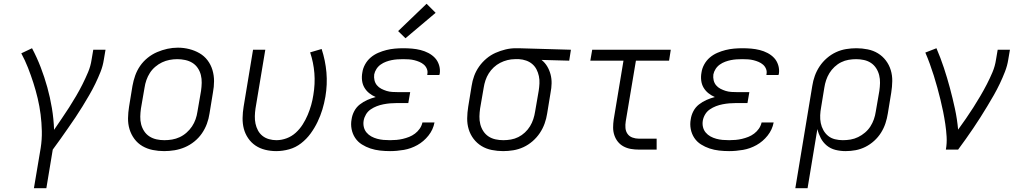

<svg xmlns="http://www.w3.org/2000/svg" viewBox="-20 -794 5440 1019"><path d="M160 205 196 -9Q203 -54 202 -98.5Q201 -143 195.5 -186.5Q190 -230 180 -272Q170 -314 157 -354.5Q144 -395 128.5 -434.5Q113 -474 93 -511L150 -538Q176 -489 196 -437Q216 -385 231 -331Q246 -277 255.5 -220Q265 -163 267 -105Q287 -135 307.5 -164.5Q328 -194 347 -224Q366 -254 384 -284.5Q402 -315 418 -347Q434 -379 447.5 -411Q461 -443 466 -477L475 -530H540L531 -477Q526 -444 513.5 -412.5Q501 -381 486 -350Q471 -319 453.5 -289Q436 -259 418 -229.5Q400 -200 380.5 -171Q361 -142 341 -113.5Q321 -85 301 -56.5Q281 -28 260 0L226 205Z M851 8Q820 8 790.5 2Q761 -4 736 -18.5Q711 -33 693.5 -56.5Q676 -80 667.5 -108Q659 -136 659.5 -166.5Q660 -197 665 -228L683 -338Q688 -366 697.5 -393Q707 -420 723.5 -444Q740 -468 763.5 -487Q787 -506 814 -517.5Q841 -529 868.5 -535Q896 -541 924 -541Q955 -541 984.5 -533.5Q1014 -526 1039 -511.5Q1064 -497 1081.5 -474Q1099 -451 1107.5 -422.5Q1116 -394 1116 -363.5Q1116 -333 1110 -302L1092 -192Q1088 -164 1078 -137Q1068 -110 1051.5 -86Q1035 -62 1011.5 -43Q988 -24 961 -12.5Q934 -1 906 3.5Q878 8 851 8ZM852 -50Q873 -50 893.5 -53.5Q914 -57 933.5 -66Q953 -75 970 -90Q987 -105 999 -123Q1011 -141 1018 -161Q1025 -181 1028 -202L1047 -312Q1050 -333 1050.5 -354.5Q1051 -376 1046 -396Q1041 -416 1029.5 -433Q1018 -450 1001 -460.5Q984 -471 963 -475.5Q942 -480 921 -480Q900 -480 879.5 -476Q859 -472 840 -463Q821 -454 804 -439.5Q787 -425 775.5 -407Q764 -389 757 -369Q750 -349 747 -328L728 -218Q725 -197 724.5 -175.5Q724 -154 729 -134.5Q734 -115 745 -98Q756 -81 773 -70Q790 -59 810.5 -54.5Q831 -50 852 -50Z M1446 8Q1416 8 1387.5 1Q1359 -6 1336 -21.5Q1313 -37 1297 -60.5Q1281 -84 1274 -111Q1267 -138 1267.5 -168Q1268 -198 1273 -228L1323 -530H1388L1336 -218Q1333 -198 1332.5 -177.5Q1332 -157 1336 -138Q1340 -119 1349 -102Q1358 -85 1373 -73Q1388 -61 1407.5 -55.5Q1427 -50 1447 -50Q1474 -50 1501 -60Q1528 -70 1549.5 -89.5Q1571 -109 1586.5 -133.5Q1602 -158 1613 -184Q1624 -210 1631.5 -236.5Q1639 -263 1643 -290Q1653 -349 1648.5 -405.5Q1644 -462 1626 -516L1687 -534Q1707 -473 1712.5 -409.5Q1718 -346 1707 -281Q1701 -246 1691 -213Q1681 -180 1665.5 -147.5Q1650 -115 1628.5 -85.5Q1607 -56 1578 -33.5Q1549 -11 1514.5 -1.5Q1480 8 1446 8Z M2050 8Q2023 8 1996.5 5Q1970 2 1946 -6Q1922 -14 1900.5 -27.5Q1879 -41 1865 -62Q1851 -83 1846 -109Q1841 -135 1846 -161Q1849 -183 1860 -204Q1871 -225 1889.5 -239.5Q1908 -254 1929.5 -263.5Q1951 -273 1974 -279Q1955 -287 1939.5 -299.5Q1924 -312 1914 -329Q1904 -346 1901.5 -367Q1899 -388 1903 -409Q1906 -431 1917.5 -452Q1929 -473 1947 -488.5Q1965 -504 1987 -513.5Q2009 -523 2031 -528.5Q2053 -534 2075.5 -536Q2098 -538 2120 -538Q2144 -538 2167 -536Q2190 -534 2212 -528.5Q2234 -523 2254 -512.5Q2274 -502 2288.5 -486.5Q2303 -471 2310 -449Q2317 -427 2314 -404Q2313 -402 2312.5 -399.5Q2312 -397 2312 -396H2247Q2248 -397 2248 -398Q2248 -399 2248 -400Q2251 -415 2245.5 -428.5Q2240 -442 2229.5 -451Q2219 -460 2206 -465.5Q2193 -471 2179 -474.5Q2165 -478 2150 -479Q2135 -480 2120 -480Q2105 -480 2089.5 -479Q2074 -478 2059 -475Q2044 -472 2029 -466.5Q2014 -461 2000.5 -451.5Q1987 -442 1978 -428Q1969 -414 1966 -399Q1964 -383 1967.5 -368Q1971 -353 1980.5 -341.5Q1990 -330 2003.5 -323Q2017 -316 2031.5 -311.5Q2046 -307 2062 -306Q2078 -305 2094 -305H2157L2147 -247H2085Q2067 -247 2050 -245.5Q2033 -244 2015 -240.5Q1997 -237 1980 -230.5Q1963 -224 1947.5 -213.5Q1932 -203 1922.5 -187Q1913 -171 1910 -154Q1907 -136 1911 -119.5Q1915 -103 1925.5 -90.5Q1936 -78 1950.5 -70Q1965 -62 1981.5 -57.5Q1998 -53 2015 -51.5Q2032 -50 2050 -50Q2067 -50 2084 -51.5Q2101 -53 2118 -57Q2135 -61 2151.5 -67.5Q2168 -74 2182.5 -85Q2197 -96 2207.5 -111Q2218 -126 2222 -144H2286Q2279 -106 2254 -74.5Q2229 -43 2195 -24Q2161 -5 2123.5 1.5Q2086 8 2050 8ZM2132 -591 2093 -629 2244 -774 2292 -726Z M2650 8Q2620 8 2590 2Q2560 -4 2535.5 -19Q2511 -34 2493.5 -57Q2476 -80 2467.5 -108Q2459 -136 2459.5 -166.5Q2460 -197 2465 -228L2483 -338Q2487 -365 2496.5 -391Q2506 -417 2522.5 -440.5Q2539 -464 2561.5 -483Q2584 -502 2610 -513.5Q2636 -525 2663 -531.5Q2690 -538 2717 -538Q2721 -538 2725 -538Q2729 -538 2733 -538L3010 -530L3001 -472L2854 -476Q2872 -462 2884 -442Q2896 -422 2902 -399Q2908 -376 2907.5 -351.5Q2907 -327 2902 -302L2884 -192Q2880 -165 2870.5 -138.5Q2861 -112 2845 -88Q2829 -64 2806.5 -44.5Q2784 -25 2758 -13Q2732 -1 2704.5 3.5Q2677 8 2650 8ZM2651 -50Q2671 -50 2691.5 -53.5Q2712 -57 2731 -66.5Q2750 -76 2766 -91Q2782 -106 2793 -124Q2804 -142 2810.5 -162Q2817 -182 2820 -202L2839 -312Q2842 -331 2843 -351Q2844 -371 2840 -390Q2836 -409 2827.5 -425.5Q2819 -442 2805 -454Q2791 -466 2772.5 -472.5Q2754 -479 2735 -480H2723Q2720 -480 2717.5 -480Q2715 -480 2712 -480Q2693 -480 2673 -475Q2653 -470 2634.5 -460.5Q2616 -451 2600.5 -436.5Q2585 -422 2574 -404.5Q2563 -387 2556.5 -367.5Q2550 -348 2547 -328L2528 -218Q2525 -197 2524.5 -176Q2524 -155 2529 -135Q2534 -115 2545 -98Q2556 -81 2572.5 -70Q2589 -59 2609.5 -54.5Q2630 -50 2651 -50Z M3371 0Q3349 0 3328.5 -3.5Q3308 -7 3290 -16.5Q3272 -26 3259.5 -41.5Q3247 -57 3240.5 -76.5Q3234 -96 3234 -117Q3234 -138 3237 -159L3289 -472H3113L3123 -530H3540L3531 -472H3355L3301 -150Q3298 -132 3299.5 -114.5Q3301 -97 3310.5 -83.5Q3320 -70 3336.5 -64Q3353 -58 3371 -58H3465V0Z M3850 8Q3823 8 3796.5 5Q3770 2 3746 -6Q3722 -14 3700.5 -27.5Q3679 -41 3665 -62Q3651 -83 3646 -109Q3641 -135 3646 -161Q3649 -183 3660 -204Q3671 -225 3689.5 -239.5Q3708 -254 3729.5 -263.5Q3751 -273 3774 -279Q3755 -287 3739.5 -299.5Q3724 -312 3714 -329Q3704 -346 3701.5 -367Q3699 -388 3703 -409Q3706 -431 3717.5 -452Q3729 -473 3747 -488.5Q3765 -504 3787 -513.5Q3809 -523 3831 -528.5Q3853 -534 3875.5 -536Q3898 -538 3920 -538Q3944 -538 3967 -536Q3990 -534 4012 -528.5Q4034 -523 4054 -512.5Q4074 -502 4088.5 -486.5Q4103 -471 4110 -449Q4117 -427 4114 -404Q4113 -402 4112.5 -399.5Q4112 -397 4112 -396H4047Q4048 -397 4048 -398Q4048 -399 4048 -400Q4051 -415 4045.5 -428.5Q4040 -442 4029.5 -451Q4019 -460 4006 -465.5Q3993 -471 3979 -474.5Q3965 -478 3950 -479Q3935 -480 3920 -480Q3905 -480 3889.5 -479Q3874 -478 3859 -475Q3844 -472 3829 -466.5Q3814 -461 3800.5 -451.5Q3787 -442 3778 -428Q3769 -414 3766 -399Q3764 -383 3767.5 -368Q3771 -353 3780.5 -341.5Q3790 -330 3803.5 -323Q3817 -316 3831.5 -311.5Q3846 -307 3862 -306Q3878 -305 3894 -305H3957L3947 -247H3885Q3867 -247 3850 -245.5Q3833 -244 3815 -240.5Q3797 -237 3780 -230.5Q3763 -224 3747.5 -213.5Q3732 -203 3722.5 -187Q3713 -171 3710 -154Q3707 -136 3711 -119.5Q3715 -103 3725.5 -90.5Q3736 -78 3750.5 -70Q3765 -62 3781.5 -57.5Q3798 -53 3815 -51.5Q3832 -50 3850 -50Q3867 -50 3884 -51.5Q3901 -53 3918 -57Q3935 -61 3951.5 -67.5Q3968 -74 3982.5 -85Q3997 -96 4007.5 -111Q4018 -126 4022 -144H4086Q4079 -106 4054 -74.5Q4029 -43 3995 -24Q3961 -5 3923.5 1.5Q3886 8 3850 8Z M4201 205 4291 -338Q4295 -365 4304.5 -391.5Q4314 -418 4330 -442Q4346 -466 4368.5 -485.5Q4391 -505 4417 -517Q4443 -529 4470.5 -533.5Q4498 -538 4525 -538Q4555 -538 4585 -532Q4615 -526 4639.5 -511Q4664 -496 4681.5 -473Q4699 -450 4707.5 -422Q4716 -394 4715.5 -363.5Q4715 -333 4710 -302L4692 -192Q4688 -166 4679.5 -140Q4671 -114 4656 -90Q4641 -66 4619.5 -46.5Q4598 -27 4573 -14.5Q4548 -2 4521.5 3Q4495 8 4468 8Q4440 8 4414 1.5Q4388 -5 4368 -21.5Q4348 -38 4336 -61Q4324 -84 4318 -109L4266 205ZM4453 -50Q4474 -50 4494.5 -53.5Q4515 -57 4534.5 -66.5Q4554 -76 4571 -90.5Q4588 -105 4599.5 -123Q4611 -141 4618 -161Q4625 -181 4628 -202L4647 -312Q4650 -333 4650.5 -354Q4651 -375 4646 -395Q4641 -415 4630 -432Q4619 -449 4602.5 -460Q4586 -471 4565.5 -475.5Q4545 -480 4524 -480Q4504 -480 4483.5 -476.5Q4463 -473 4444 -463.5Q4425 -454 4409 -439Q4393 -424 4382 -406Q4371 -388 4364.5 -368.5Q4358 -349 4355 -329L4338 -225Q4334 -204 4333 -182.5Q4332 -161 4336 -141Q4340 -121 4350 -103Q4360 -85 4375.5 -72.5Q4391 -60 4411.5 -55Q4432 -50 4453 -50Z M5000 0Q5006 -34 5004 -68Q5002 -102 4997 -135.5Q4992 -169 4985.5 -201.5Q4979 -234 4971 -266Q4963 -298 4954.5 -329.5Q4946 -361 4936 -392.5Q4926 -424 4915 -454.5Q4904 -485 4891 -515L4950 -538Q4972 -487 4989.5 -434Q5007 -381 5021.5 -327Q5036 -273 5048 -217.5Q5060 -162 5065 -106Q5086 -135 5106.5 -164.5Q5127 -194 5146 -224Q5165 -254 5183 -284.5Q5201 -315 5217.5 -347Q5234 -379 5247.5 -411Q5261 -443 5266 -477L5275 -530H5340L5331 -477Q5326 -445 5313.5 -413Q5301 -381 5286.5 -350.5Q5272 -320 5255 -290Q5238 -260 5220 -230.5Q5202 -201 5183.5 -171.5Q5165 -142 5145.5 -113.5Q5126 -85 5106 -56.5Q5086 -28 5065 0Z"/></svg>

Font: Iosevka Curly LtExObl
Style: Regular
Weight: 300
Width: 7
Italic angle: -9°
Monospace: yes
Designer: Belleve Invis
Foundry: Belleve Invis
Version: Version 11.1.0; ttfautohint (v1.8.3)